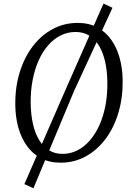

<svg xmlns="http://www.w3.org/2000/svg" viewBox="-20 -878 727 1048"><path d="M310.5 10Q250 10 204.2 -14Q158.5 -38 127.5 -80.8Q96.5 -123.5 80.5 -180.2Q64.5 -237 63.5 -302.5Q62 -399.5 87 -481.5Q112 -563.5 158.2 -624.5Q204.5 -685.5 267.2 -719.2Q330 -753 404 -753Q465.5 -753 511.2 -728.5Q557 -704 587.2 -661Q617.5 -618 633 -562Q648.5 -506 649.5 -442.5Q651 -346.5 626.8 -264.2Q602.5 -182 556.8 -120.5Q511 -59 448.2 -24.5Q385.5 10 310.5 10ZM321.5 -38Q364 -38 401.8 -57Q439.5 -76 470 -111Q500.5 -146 522.5 -194.8Q544.5 -243.5 555.8 -303.2Q567 -363 566 -431Q565 -491.5 553.8 -541.5Q542.5 -591.5 520.8 -627.8Q499 -664 467 -683.8Q435 -703.5 392 -703.5Q349.5 -703.5 311.8 -684.8Q274 -666 243.5 -631.5Q213 -597 191.2 -548.5Q169.5 -500 158 -440.5Q146.5 -381 147.5 -313Q148.5 -251.5 160 -201Q171.5 -150.5 193.5 -114Q215.5 -77.5 247.5 -57.8Q279.5 -38 321.5 -38ZM113 127 343 -400 545 -858.5 594 -835.5 383.5 -379.5 162.5 149.5Z"/></svg>

Font: Merriweather Light 18pt Light
Style: Italic
Weight: 300
Italic angle: -7.8°
Version: Version 2.101